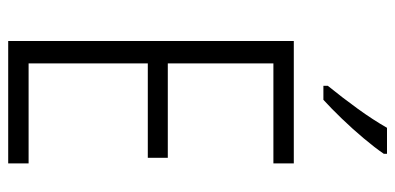

<svg xmlns="http://www.w3.org/2000/svg" viewBox="-274 -764 987 480"><g transform="rotate(90 220.0 -524.5)"><path d="M389 -51H83V-765H389V-714H139V-450H375V-400H139V-102H389ZM365 -990Q350 -968 326.5 -940Q303 -912 277 -885Q251 -858 230 -839H195V-850Q225 -887 252.5 -925Q280 -963 300 -998H365Z"/></g></svg>

Font: Noto Sans Tamil UI Condensed Light
Style: Regular
Weight: 300
Width: 3
Designer: Jelle Bosma - Monotype Design Team
Foundry: Monotype Imaging Inc.
Version: Version 2.004; ttfautohint (v1.8.4.7-5d5b)